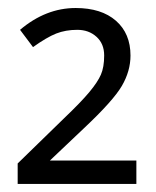

<svg xmlns="http://www.w3.org/2000/svg" viewBox="-20 -743 387 477"><path d="M168 -723.1Q231.9 -723.1 268.1 -691.4Q304.2 -659.7 304.2 -605Q304.2 -566.4 282.7 -529.5Q261.2 -492.7 189 -424.8L104 -344.2H318.8V-286.1H23.9V-336.9L139.2 -449.2Q180.7 -488.8 201.7 -513.9Q222.7 -539.1 230.7 -557.6Q238.8 -576.2 238.8 -605.2Q238.8 -634.3 219.7 -651.6Q200.7 -668.9 171.9 -668.9Q143.1 -668.9 119.6 -659.7Q96.2 -650.4 62 -626L29.8 -668.9Q93.8 -723.1 168 -723.1Z"/></svg>

Font: Open Sans Hebrew
Style: Regular
Weight: 400
Foundry: Ascender Corporation, Yanek Iontef
Version: Version 2.001;PS 002.001;hotconv 1.0.70;makeotf.lib2.5.58329